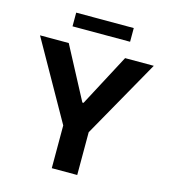

<svg xmlns="http://www.w3.org/2000/svg" viewBox="-130 -1012 985 1115"><g transform="rotate(15 362.5 -454.5)"><path d="M20.1 -727.5H192.8L358.6 -414.1H365.6L531.6 -727.5H704.1L438.7 -257V0H285.7V-257ZM535 -909.2V-826.8H188.9V-909.2Z"/></g></svg>

Font: Inter
Style: Regular
Weight: 400
Designer: Rasmus Andersson
Foundry: rsms
Version: Version 4.000;git-8c9346024